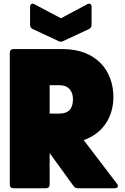

<svg xmlns="http://www.w3.org/2000/svg" viewBox="-20 -1001 665 1021"><path d="M52 0H224C237 0 244 -7 244 -20V-187L371 -12C377 -3 385 0 395 0H590C606 0 612 -11 602 -24L425 -256C531 -293 583 -383 583 -485C583 -625 492 -740 314 -740H52C39 -740 32 -733 32 -720V-20C32 -7 39 0 52 0ZM155 -846 290 -783C300 -778 307 -778 317 -783L452 -846C462 -851 467 -858 467 -869V-964C467 -979 457 -986 443 -978L304 -904L164 -978C150 -986 140 -979 140 -964V-869C140 -858 145 -851 155 -846ZM244 -397V-548H296C344 -548 368 -518 368 -473C368 -422 344 -397 296 -397Z"/></svg>

Font: Malmofest Black-Rounded
Style: Regular
Weight: 800
Designer: Jonny Pinhorn (Poppins), Kolossal
Version: Version 1.004;Glyphs 3.1.2 (3151)